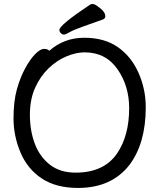

<svg xmlns="http://www.w3.org/2000/svg" viewBox="-20 -906 785 950"><path d="M354 -51.8Q495.1 -51.8 560.1 -147.9Q619.1 -235.8 619.1 -371.1Q619.1 -481 561 -564Q502.9 -647 398.9 -647Q356.9 -647 309.6 -627.4Q262.2 -607.9 221.2 -568.8Q180.2 -529.8 154.1 -472.4Q127.9 -415 127.9 -337.9Q127.9 -259.8 152.3 -194.8Q176.8 -129.9 227.3 -90.8Q277.8 -51.8 354 -51.8ZM366.2 23.9Q256.8 23.9 186 -23.4Q115.2 -70.8 81.1 -152.3Q46.9 -233.9 46.9 -319.8Q46.9 -404.8 63.5 -463.9Q80.1 -522.9 104.5 -567.9Q128.9 -612.8 154.1 -638.4Q179.2 -664.1 198.2 -664.1Q215.8 -664.1 224.1 -654.8Q296.9 -719.2 397 -719.2Q497.1 -719.2 563.5 -672.6Q629.9 -626 665.5 -545.4Q701.2 -464.8 701.2 -375Q701.2 -198.2 621.1 -90.8Q532.2 23.9 366.2 23.9ZM273.9 -757.8Q273.9 -782.2 426.8 -883.8Q431.2 -886.2 439 -886.2Q448.2 -886.2 462.9 -875Q501 -849.1 501 -826.2Q501 -814.9 490.2 -810.1Q440.9 -792 393.1 -775.4Q345.2 -758.8 324.7 -746.8Q304.2 -734.9 296.1 -734.9Q288.1 -734.9 281 -741.9Q273.9 -749 273.9 -757.8Z"/></svg>

Font: LXGW WenKai Screen
Style: Regular
Weight: 400
Designer: LXGW / Fontworks Inc.
Foundry: LXGW / Fontworks Inc.
Version: Version 1.510;January 18,2025